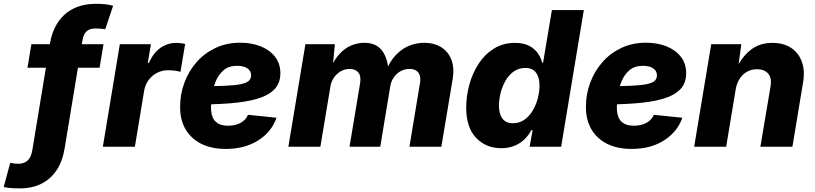

<svg xmlns="http://www.w3.org/2000/svg" viewBox="-112 -781 4340 1022"><path d="M439 -545.9 418 -420.4H34.2L55.2 -545.9ZM-5.9 221.7Q-20.5 221.7 -36.1 221.2Q-51.8 220.7 -65.9 219Q-80.1 217.3 -92.3 214.4L-57.6 85.9Q-48.3 87.9 -36.6 89.4Q-24.9 90.8 -15.6 90.8Q16.6 90.8 35.4 73.2Q54.2 55.7 60.1 18.1L152.8 -544.4Q164.6 -614.7 196.8 -662.8Q229 -710.9 280.3 -735.8Q331.5 -760.7 399.4 -760.7Q425.3 -760.7 446.5 -758.5Q467.8 -756.3 490.2 -750.5L448.2 -625.5Q437 -627.4 425 -628.4Q413.1 -629.4 395 -629.4Q365.2 -629.4 348.9 -614.3Q332.5 -599.1 327.1 -567.4L232.4 6.8Q221.2 76.7 189.7 124.3Q158.2 171.9 108.9 196.8Q59.6 221.7 -5.9 221.7Z M435.5 0 525.9 -545.9H691.4L674.8 -446.3H680.7Q704.6 -500.5 742.7 -526.6Q780.8 -552.7 825.7 -552.7Q837.9 -552.7 850.3 -551.3Q862.8 -549.8 873.5 -546.9L848.6 -398.4Q836.9 -402.8 817.4 -405Q797.9 -407.2 782.2 -407.2Q751 -407.2 724.1 -393.3Q697.3 -379.4 679 -355Q660.6 -330.6 655.3 -297.9L606 0Z M1089.8 11.7Q1014.6 11.7 960.2 -15.1Q905.8 -42 876.2 -92Q846.7 -142.1 846.7 -211.9Q846.7 -279.8 869.6 -341.3Q892.6 -402.8 934.8 -450.7Q977.1 -498.5 1035.9 -526.1Q1094.7 -553.7 1167.5 -553.7Q1227.1 -553.7 1275.4 -534.4Q1323.7 -515.1 1352.1 -478.8Q1380.4 -442.4 1380.4 -391.1Q1380.4 -337.9 1348.1 -304.9Q1315.9 -272 1254.4 -254.4Q1192.9 -236.8 1105 -230.5Q1017.1 -224.1 905.8 -224.1L922.4 -321.8Q1017.6 -321.8 1077.1 -324Q1136.7 -326.2 1168.7 -332.8Q1200.7 -339.4 1212.6 -350.8Q1224.6 -362.3 1224.6 -379.9Q1224.6 -403.8 1204.8 -417.2Q1185.1 -430.7 1149.4 -430.7Q1105 -430.7 1077.4 -406.5Q1049.8 -382.3 1035.6 -346.4Q1021.5 -310.5 1016.4 -272.9Q1011.2 -235.4 1011.2 -208Q1011.2 -180.7 1019.3 -158.9Q1027.3 -137.2 1047.4 -124.5Q1067.4 -111.8 1102.5 -111.8Q1140.1 -111.8 1168.5 -127Q1196.8 -142.1 1208 -169.9L1359.9 -154.3Q1334.5 -80.1 1263.2 -34.2Q1191.9 11.7 1089.8 11.7Z M1422.9 0 1513.7 -545.9H1670.4L1657.2 -404.3L1644.5 -410.2Q1666 -462.9 1695.6 -494.4Q1725.1 -525.9 1759 -539.6Q1793 -553.2 1827.6 -553.2Q1869.1 -553.2 1896.7 -535.2Q1924.3 -517.1 1939.5 -480.5Q1954.6 -443.8 1958 -386.7L1940.4 -397.9Q1962.9 -455.1 1996.1 -489.3Q2029.3 -523.4 2067.9 -538.3Q2106.4 -553.2 2145.5 -553.2Q2198.7 -553.2 2236.3 -529.8Q2273.9 -506.3 2290.5 -463.4Q2307.1 -420.4 2297.9 -362.8L2237.3 0H2067.4L2123 -335.4Q2127.9 -363.3 2122.1 -380.4Q2116.2 -397.5 2102.3 -405.8Q2088.4 -414.1 2068.4 -414.1Q2042 -414.1 2020 -401.9Q1998 -389.6 1983.9 -368.9Q1969.7 -348.1 1965.3 -321.8L1912.1 0H1748.5L1804.7 -337.4Q1811 -375.5 1795.7 -394.8Q1780.3 -414.1 1750 -414.1Q1724.6 -414.1 1702.9 -402.1Q1681.2 -390.1 1666 -368.9Q1650.9 -347.7 1646.5 -318.8L1593.3 0Z M2555.7 7.8Q2475.1 7.8 2422.4 -47.1Q2369.6 -102.1 2369.6 -208Q2369.6 -270.5 2386.5 -331.5Q2403.3 -392.6 2436.5 -442.9Q2469.7 -493.2 2518.1 -522.9Q2566.4 -552.7 2629.4 -552.7Q2675.3 -552.7 2705.1 -536.9Q2734.9 -521 2751.5 -496.6Q2768.1 -472.2 2773.9 -447.3H2778.8L2825.7 -727.5H2995.6L2875 0H2707L2723.1 -88.4H2716.3Q2701.7 -60.5 2679 -38.8Q2656.2 -17.1 2625.7 -4.6Q2595.2 7.8 2555.7 7.8ZM2618.2 -125Q2652.8 -125 2679.2 -143.6Q2705.6 -162.1 2723.6 -192.4Q2741.7 -222.7 2750.7 -257.8Q2759.8 -293 2759.8 -326.7Q2759.8 -370.1 2740.7 -394.8Q2721.7 -419.4 2684.6 -419.4Q2649.4 -419.4 2623 -400.9Q2596.7 -382.3 2579.1 -351.8Q2561.5 -321.3 2552.7 -286.1Q2543.9 -251 2543.9 -217.8Q2543.9 -174.8 2562.3 -149.9Q2580.6 -125 2618.2 -125Z M3250 11.7Q3174.8 11.7 3120.4 -15.1Q3065.9 -42 3036.4 -92Q3006.8 -142.1 3006.8 -211.9Q3006.8 -279.8 3029.8 -341.3Q3052.7 -402.8 3095 -450.7Q3137.2 -498.5 3196 -526.1Q3254.9 -553.7 3327.6 -553.7Q3387.2 -553.7 3435.5 -534.4Q3483.9 -515.1 3512.2 -478.8Q3540.5 -442.4 3540.5 -391.1Q3540.5 -337.9 3508.3 -304.9Q3476.1 -272 3414.6 -254.4Q3353 -236.8 3265.1 -230.5Q3177.2 -224.1 3065.9 -224.1L3082.5 -321.8Q3177.7 -321.8 3237.3 -324Q3296.9 -326.2 3328.9 -332.8Q3360.8 -339.4 3372.8 -350.8Q3384.8 -362.3 3384.8 -379.9Q3384.8 -403.8 3365 -417.2Q3345.2 -430.7 3309.6 -430.7Q3265.1 -430.7 3237.5 -406.5Q3210 -382.3 3195.8 -346.4Q3181.6 -310.5 3176.5 -272.9Q3171.4 -235.4 3171.4 -208Q3171.4 -180.7 3179.4 -158.9Q3187.5 -137.2 3207.5 -124.5Q3227.5 -111.8 3262.7 -111.8Q3300.3 -111.8 3328.6 -127Q3356.9 -142.1 3368.2 -169.9L3520 -154.3Q3494.6 -80.1 3423.3 -34.2Q3352.1 11.7 3250 11.7Z M3804.2 -306.2 3753.4 0H3583L3673.8 -545.9H3834L3815.4 -408.2L3806.2 -413.6Q3836.9 -478.5 3884 -515.6Q3931.2 -552.7 3999.5 -552.7Q4059.1 -552.7 4099.4 -525.9Q4139.6 -499 4156.5 -451.4Q4173.3 -403.8 4162.6 -341.8L4106 0H3935.5L3989.3 -319.8Q3997.1 -366.2 3976.8 -389.4Q3956.5 -412.6 3918 -412.6Q3888.2 -412.6 3864.5 -399.4Q3840.8 -386.2 3825.2 -362.1Q3809.6 -337.9 3804.2 -306.2Z"/></svg>

Font: Inter ExtraBold
Style: Italic
Weight: 800
Italic angle: -9.3988°
Designer: Rasmus Andersson
Foundry: rsms
Version: Version 4.001;git-66647c0bb